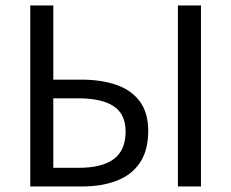

<svg xmlns="http://www.w3.org/2000/svg" viewBox="-20 -676 838 696"><path d="M89.7 0V-656.3H173.2V-387.3H275Q347.1 -387.3 401.7 -368.4Q456.3 -349.5 486.8 -308.4Q517.3 -267.4 517.3 -201.6Q517.3 -131.6 487.7 -86.9Q458 -42.3 403.7 -21.1Q349.4 0 276.1 0ZM173.2 -67.7H265.6Q349 -67.7 392.1 -99.2Q435.3 -130.7 435.3 -199.6Q435.3 -262.1 392.1 -290.9Q348.9 -319.6 263 -319.6H173.2ZM624.9 0V-656.3H708.5V0Z"/></svg>

Font: Source Sans 3
Style: Regular
Weight: 200
Designer: Paul D. Hunt
Foundry: Adobe
Version: Version 3.046;hotconv 1.0.118;makeotfexe 2.5.65603